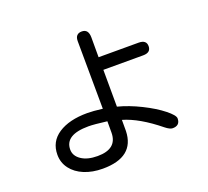

<svg xmlns="http://www.w3.org/2000/svg" viewBox="-139 -948 1278 1181"><g transform="rotate(-20 500.0 -358.0)"><path d="M341.8 60.5Q274.4 60.5 221.2 38.6Q168 16.6 137.7 -23.4Q107.4 -63.5 107.4 -115.2Q107.4 -201.2 178.2 -247.6Q249 -293.9 367.2 -293.9Q406.2 -293.9 466.8 -286.1L463.9 -729.5Q463.9 -777.3 507.8 -777.3Q550.8 -777.3 550.8 -721.7V-592.8H812.5Q863.3 -592.8 863.3 -551.8Q863.3 -509.8 812.5 -509.8H551.8L552.7 -268.6Q625 -250 701.7 -211.9Q778.3 -173.8 828.6 -133.8Q878.9 -93.8 878.9 -73.2Q878.9 -26.4 830.1 -26.4Q812.5 -26.4 784.2 -48.8Q658.2 -151.4 553.7 -181.6V-108.4Q548.8 60.5 341.8 60.5ZM346.7 -214.8Q192.4 -214.8 192.4 -118.2Q192.4 -77.1 231.9 -50.3Q271.5 -23.4 337.9 -23.4Q465.8 -23.4 466.8 -128.9V-204.1Q382.8 -214.8 346.7 -214.8Z"/></g></svg>

Font: FakePearl
Style: Regular
Weight: 400
Version: Version 1.2